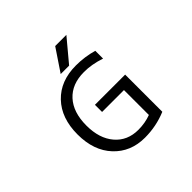

<svg xmlns="http://www.w3.org/2000/svg" viewBox="-224 -1196 1448 1448"><g transform="rotate(-45 500.0 -472.0)"><path d="M548.8 -956.1H668L518.6 -777.3H428.7ZM555.7 -742.2Q649.4 -742.2 737.3 -716.8V-633.8Q643.6 -665 562.5 -664.1Q434.6 -664.1 362.8 -585.4Q291 -506.8 291 -365.2Q291 -227.5 360.4 -146.5Q429.7 -65.4 545.9 -65.4Q618.2 -65.4 680.7 -88.9V-354.5H447.3V-430.7H769.5V-34.2Q660.2 11.7 539.1 11.7Q387.7 11.7 292 -90.3Q196.3 -192.4 196.3 -365.2Q196.3 -539.1 293.5 -640.6Q390.6 -742.2 555.7 -742.2Z"/></g></svg>

Font: GenEi Gothic M Regular
Style: Regular
Weight: 400
Designer: o_tamon (Modified); [Source Han Sans]
Ryoko NISHIZUKA  (kana & ideographs); Paul D. Hunt (Latin, Greek & Cyrillic); Wenl
Version: Version 1.1a;Original Version 1.004